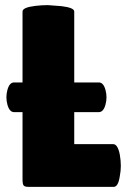

<svg xmlns="http://www.w3.org/2000/svg" viewBox="-20 -730 509 750"><path d="M68 -26V-292H35Q17 -292 9 -321Q5 -336 5 -350Q5 -364 9 -379Q17 -408 35 -408H68V-685Q68 -701 118 -707Q143 -710 167 -710L220 -706Q270 -700 270 -685V-408H366Q384 -408 392 -379Q396 -364 396 -350Q396 -336 392 -321Q384 -292 366 -292H270V-167H422Q440 -167 448 -126Q452 -103 452 -82.5Q452 -62 448 -42Q442 0 424 0H92Q76 0 72 -6Q68 -12 68 -26Z"/></svg>

Font: Lilita One
Style: Regular
Weight: 400
Designer: Juan Montoreano
Foundry: Juan Montoreano
Version: Version 1.002